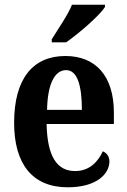

<svg xmlns="http://www.w3.org/2000/svg" viewBox="-20 -786 540 816"><path d="M200 -619V-606H261C317 -645 404 -721 426 -756V-766H286C268 -721 226 -662 200 -619ZM268 10C392 10 445 -48 445 -100C445 -122 433 -136 417 -143C396 -97 359 -59 299 -59C222 -59 181 -121 178 -259H464V-307C464 -465 385 -548 258 -548C120 -548 40 -452 40 -264C40 -90 117 10 268 10ZM328 -319H180C182 -428 212 -488 261 -488C309 -488 328 -422 328 -319Z"/></svg>

Font: Noto Serif Thai Condensed
Style: Bold
Weight: 700
Width: 3
Designer: Monotype Design Team
Foundry: Monotype Imaging Inc.
Version: Version 2.002